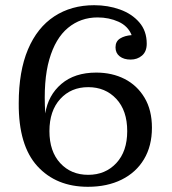

<svg xmlns="http://www.w3.org/2000/svg" viewBox="-20 -710 662 738"><path d="M52 -313Q52 -436 87.5 -520Q123 -604 188.5 -647Q254 -690 342 -690Q395 -690 441 -673.5Q487 -657 515.5 -624Q544 -591 544 -542Q544 -512 526 -496.5Q508 -481 482 -481Q456 -481 440 -493.5Q424 -506 424 -528Q424 -551 441.5 -562Q459 -573 486 -575Q472 -610 435.5 -626.5Q399 -643 355 -643Q290 -643 241.5 -603Q193 -563 169.5 -481.5Q146 -400 154 -274Q165 -344 216 -387.5Q267 -431 350 -431Q411 -431 459 -406.5Q507 -382 535.5 -334.5Q564 -287 564 -219Q564 -149 533.5 -98Q503 -47 447.5 -19.5Q392 8 318 8Q196 8 123.5 -71.5Q51 -151 52 -313ZM319 -38Q385 -38 427 -83Q469 -128 469 -206Q469 -285 427 -330Q385 -375 319 -375Q253 -375 211.5 -329.5Q170 -284 170 -206Q170 -128 211.5 -83Q253 -38 319 -38Z"/></svg>

Font: Montagu Slab 144pt
Style: Regular
Weight: 400
Designer: Florian Karsten
Foundry: Florian Karsten
Version: Version 1.000; ttfautohint (v1.8.3)